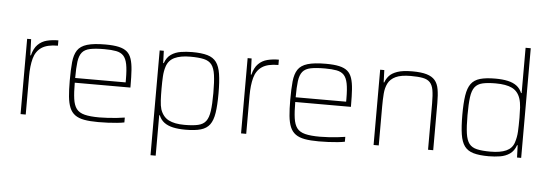

<svg xmlns="http://www.w3.org/2000/svg" viewBox="-56 -919 3704 1296"><g transform="rotate(5 1796.0 -271.5)"><path d="M100 0V-510H127L131 -401H135Q147 -449 172.5 -474.5Q198 -500 233.5 -509Q269 -518 311 -518V-482Q238 -482 200 -456Q162 -430 148.5 -380Q135 -330 135 -259V0Z M627 8Q570 8 531.5 1Q493 -6 469 -23.5Q445 -41 432.5 -71Q420 -101 415.5 -146Q411 -191 411 -254Q411 -329 416 -379.5Q421 -430 441 -460.5Q461 -491 506 -504.5Q551 -518 630 -518Q685 -518 720.5 -510Q756 -502 776.5 -484.5Q797 -467 807 -436.5Q817 -406 820 -361.5Q823 -317 823 -256V-243H446Q446 -177 452 -134Q458 -91 476 -67Q494 -43 531.5 -33.5Q569 -24 632 -24Q659 -24 690 -26Q721 -28 750.5 -31Q780 -34 803 -38V-5Q784 -1 754.5 2Q725 5 692 6.5Q659 8 627 8ZM788 -255V-296Q788 -360 780.5 -398Q773 -436 755 -455Q737 -474 705.5 -480Q674 -486 627 -486Q566 -486 529.5 -478.5Q493 -471 475 -449Q457 -427 451.5 -385.5Q446 -344 446 -275H808Z M998 200V-510H1026L1029 -427H1033Q1047 -467 1075.5 -486.5Q1104 -506 1141 -512Q1178 -518 1218 -518Q1282 -518 1321.5 -506.5Q1361 -495 1382 -466.5Q1403 -438 1411 -386.5Q1419 -335 1419 -255Q1419 -175 1411 -123.5Q1403 -72 1382 -43.5Q1361 -15 1321.5 -3.5Q1282 8 1218 8Q1169 8 1133 0Q1097 -8 1073 -26Q1049 -44 1037 -74H1033V200ZM1208 -24Q1265 -24 1300 -32Q1335 -40 1353 -63.5Q1371 -87 1377.5 -133Q1384 -179 1384 -255Q1384 -331 1377.5 -377Q1371 -423 1353 -446.5Q1335 -470 1300 -478Q1265 -486 1208 -486Q1142 -486 1101.5 -467Q1061 -448 1047 -404Q1037 -373 1035 -336.5Q1033 -300 1033 -255Q1033 -209 1035 -173.5Q1037 -138 1044 -115Q1061 -65 1101 -44.5Q1141 -24 1208 -24Z M1594 0V-510H1621L1625 -401H1629Q1641 -449 1666.5 -474.5Q1692 -500 1727.5 -509Q1763 -518 1805 -518V-482Q1732 -482 1694 -456Q1656 -430 1642.5 -380Q1629 -330 1629 -259V0Z M2121 8Q2064 8 2025.5 1Q1987 -6 1963 -23.5Q1939 -41 1926.5 -71Q1914 -101 1909.5 -146Q1905 -191 1905 -254Q1905 -329 1910 -379.5Q1915 -430 1935 -460.5Q1955 -491 2000 -504.5Q2045 -518 2124 -518Q2179 -518 2214.5 -510Q2250 -502 2270.5 -484.5Q2291 -467 2301 -436.5Q2311 -406 2314 -361.5Q2317 -317 2317 -256V-243H1940Q1940 -177 1946 -134Q1952 -91 1970 -67Q1988 -43 2025.5 -33.5Q2063 -24 2126 -24Q2153 -24 2184 -26Q2215 -28 2244.5 -31Q2274 -34 2297 -38V-5Q2278 -1 2248.5 2Q2219 5 2186 6.5Q2153 8 2121 8ZM2282 -255V-296Q2282 -360 2274.5 -398Q2267 -436 2249 -455Q2231 -474 2199.5 -480Q2168 -486 2121 -486Q2060 -486 2023.5 -478.5Q1987 -471 1969 -449Q1951 -427 1945.5 -385.5Q1940 -344 1940 -275H2302Z M2492 0V-510H2520L2523 -427H2527Q2535 -451 2553 -471.5Q2571 -492 2608 -505Q2645 -518 2709 -518Q2770 -518 2807 -507Q2844 -496 2863.5 -473Q2883 -450 2889.5 -412Q2896 -374 2896 -320V0H2861V-315Q2861 -371 2855 -404.5Q2849 -438 2832 -456Q2815 -474 2783.5 -480Q2752 -486 2702 -486Q2636 -486 2600 -469Q2564 -452 2548.5 -421.5Q2533 -391 2530 -350.5Q2527 -310 2527 -264V0Z M3272 8Q3208 8 3168.5 -3.5Q3129 -15 3108 -43.5Q3087 -72 3079 -123.5Q3071 -175 3071 -255Q3071 -335 3079 -386.5Q3087 -438 3108 -466.5Q3129 -495 3168.5 -506.5Q3208 -518 3272 -518Q3321 -518 3357 -510Q3393 -502 3417 -484Q3441 -466 3453 -436H3457V-743H3492V0H3464L3461 -83H3457Q3443 -43 3414.5 -23.5Q3386 -4 3349 2Q3312 8 3272 8ZM3282 -24Q3348 -24 3388 -42Q3428 -60 3441 -100Q3453 -136 3455 -175Q3457 -214 3457 -269Q3457 -305 3455 -339Q3453 -373 3444 -400Q3428 -447 3388 -466.5Q3348 -486 3277 -486Q3222 -486 3188 -478Q3154 -470 3136 -446.5Q3118 -423 3112 -377Q3106 -331 3106 -255Q3106 -179 3112.5 -133Q3119 -87 3137 -63.5Q3155 -40 3190 -32Q3225 -24 3282 -24Z"/></g></svg>

Font: Saira Thin Thin
Style: Regular
Weight: 250
Version: Version 1.101